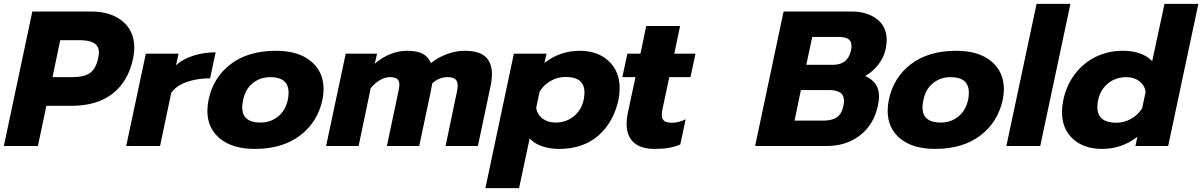

<svg xmlns="http://www.w3.org/2000/svg" viewBox="-25 -759 6249 998"><path d="M143 -699H451Q550 -699 611.5 -649Q673 -599 673 -510Q673 -485 667 -456Q642 -336 560.5 -272.5Q479 -209 347 -209H216L172 0H-5ZM351 -358Q411 -358 442 -379Q473 -400 485 -456Q489 -478 489 -485Q489 -521 463 -535.5Q437 -550 391 -550H288L248 -358Z M733 -480H903L890 -420Q925 -452 979.5 -469.5Q1034 -487 1096 -487L1067 -352Q1001 -352 946 -333Q891 -314 865 -276L807 0H631Z M1053 -183Q1053 -210 1059 -240Q1083 -356 1174 -425.5Q1265 -495 1409 -495Q1526 -495 1591.5 -440.5Q1657 -386 1657 -295Q1657 -269 1651 -240Q1626 -124 1534.5 -54.5Q1443 15 1300 15Q1184 15 1118.5 -38.5Q1053 -92 1053 -183ZM1471 -240Q1475 -257 1475 -277Q1475 -358 1380 -358Q1327 -358 1288.5 -326.5Q1250 -295 1239 -240Q1234 -217 1234 -201Q1234 -122 1329 -122Q1382 -122 1420.5 -153.5Q1459 -185 1471 -240Z M1772 -480H1935L1923 -428Q1960 -460 2003 -477.5Q2046 -495 2090 -495Q2144 -495 2173 -479Q2202 -463 2215 -431Q2252 -461 2298.5 -478Q2345 -495 2389 -495Q2465 -495 2498.5 -464Q2532 -433 2532 -374Q2532 -345 2524 -307L2459 0H2291L2350 -282Q2354 -298 2354 -314Q2354 -337 2341.5 -347.5Q2329 -358 2302 -358Q2257 -358 2222 -326Q2216 -292 2212 -274L2154 0H1986L2047 -289Q2051 -311 2051 -318Q2051 -339 2039.5 -348.5Q2028 -358 2003 -358Q1951 -358 1902 -301L1839 0H1670Z M2646 -480H2816L2805 -432Q2886 -495 2989 -495Q3081 -495 3138.5 -442Q3196 -389 3196 -300Q3196 -273 3190 -241Q3164 -123 3085 -54Q3006 15 2880 15Q2832 15 2792 1Q2752 -13 2728 -39L2673 219H2498ZM3009 -241Q3013 -260 3013 -278Q3013 -318 2989 -338.5Q2965 -359 2914 -359Q2874 -359 2837.5 -338.5Q2801 -318 2780 -283L2762 -198Q2768 -163 2795.5 -142.5Q2823 -122 2863 -122Q2917 -122 2957 -154Q2997 -186 3009 -241Z M3232 -115Q3232 -140 3238 -170L3278 -358H3210L3236 -480H3304L3334 -624H3510L3480 -480H3590L3564 -358H3454L3419 -194Q3415 -178 3415 -162Q3415 -141 3427 -131Q3439 -121 3467 -121Q3503 -121 3539 -139L3511 -8Q3483 4 3452 9.5Q3421 15 3378 15Q3305 15 3268.5 -19Q3232 -53 3232 -115Z M4048 -699H4402Q4482 -699 4533 -660Q4584 -621 4584 -550Q4584 -533 4579 -506Q4570 -462 4541.5 -424.5Q4513 -387 4472 -364Q4508 -348 4526 -322Q4544 -296 4544 -257Q4544 -236 4538 -209Q4517 -111 4445.5 -55.5Q4374 0 4271 0H3900ZM4304 -422Q4381 -422 4398 -495Q4401 -509 4401 -519Q4401 -546 4384 -556.5Q4367 -567 4332 -567H4197L4166 -422ZM4254 -132Q4299 -132 4324.5 -149Q4350 -166 4359 -209Q4362 -223 4362 -234Q4362 -264 4342.5 -277.5Q4323 -291 4283 -291H4138L4105 -132Z M4589 -183Q4589 -210 4595 -240Q4619 -356 4710 -425.5Q4801 -495 4945 -495Q5062 -495 5127.5 -440.5Q5193 -386 5193 -295Q5193 -269 5187 -240Q5162 -124 5070.5 -54.5Q4979 15 4836 15Q4720 15 4654.5 -38.5Q4589 -92 4589 -183ZM5007 -240Q5011 -257 5011 -277Q5011 -358 4916 -358Q4863 -358 4824.5 -326.5Q4786 -295 4775 -240Q4770 -217 4770 -201Q4770 -122 4865 -122Q4918 -122 4956.5 -153.5Q4995 -185 5007 -240Z M5363 -739H5539L5382 0H5206Z M5495 -178Q5495 -202 5502 -239Q5518 -315 5561.5 -373Q5605 -431 5669.5 -463Q5734 -495 5812 -495Q5862 -495 5901 -481Q5940 -467 5964 -441L6028 -739H6204L6047 0H5877L5887 -48Q5806 15 5703 15Q5609 15 5552 -37Q5495 -89 5495 -178ZM5912 -197 5930 -282Q5924 -317 5896.5 -337.5Q5869 -358 5829 -358Q5775 -358 5735 -326Q5695 -294 5683 -239Q5679 -222 5679 -203Q5679 -121 5778 -121Q5818 -121 5854.5 -141.5Q5891 -162 5912 -197Z"/></svg>

Font: Prompt Bold
Style: Bold Italic
Weight: 700
Italic angle: -12°
Designer: Katatrad Team
Foundry: CadsonDemak
Version: Version 1.000